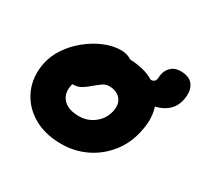

<svg xmlns="http://www.w3.org/2000/svg" viewBox="-129 -759 988 941"><g transform="rotate(30 365.0 -289.0)"><path d="M536 -367Q493 -367 476.5 -381Q460 -395 464 -417Q471 -452 492 -466Q513 -480 541 -480Q549 -480 555.5 -485Q562 -490 564 -499Q565 -506 565.5 -511Q566 -516 566.5 -521.5Q567 -527 569 -533Q573 -553 592 -571.5Q611 -590 644 -590Q696 -590 716.5 -559Q737 -528 727 -477Q716 -422 668 -394.5Q620 -367 536 -367ZM314 12Q218 12 151.5 -29Q85 -70 56 -137.5Q27 -205 43 -286Q53 -335 83 -379.5Q113 -424 156 -458.5Q199 -493 247 -513Q295 -533 340 -533Q360 -533 379 -526.5Q398 -520 409.5 -506.5Q421 -493 417 -470Q408 -430 385 -399Q362 -368 308 -352Q288 -347 267.5 -332.5Q247 -318 232 -299Q217 -280 213 -259Q203 -210 232 -179.5Q261 -149 321 -149Q370 -149 408 -179Q446 -209 456 -258Q464 -300 442 -325.5Q420 -351 378 -351Q357 -351 340.5 -339Q324 -327 300 -307Q283 -293 270 -284.5Q257 -276 244.5 -272.5Q232 -269 216 -269Q197 -269 179.5 -289.5Q162 -310 171 -355Q177 -386 199.5 -415Q222 -444 253 -466.5Q284 -489 318 -502.5Q352 -516 382 -516Q477 -516 536 -480.5Q595 -445 618 -384Q641 -323 625 -246Q610 -167 564.5 -109Q519 -51 454 -19.5Q389 12 314 12Z"/></g></svg>

Font: Shantell Sans ExtraBold
Style: Italic
Weight: 800
Italic angle: -11°
Designer: Stephen Nixon, Anya Danilova, Shantell Martin
Foundry: Arrow Type
Version: Version 1.011;[c5ecc13dd]